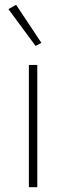

<svg xmlns="http://www.w3.org/2000/svg" viewBox="-20 -778 275 798"><path d="M128 -587 152 -600 47 -758 15 -740ZM135 0V-508H100V0Z"/></svg>

Font: IBM Plex Devanagari ExtraLight
Style: Regular
Weight: 200
Designer: Mike Abbink, Paul van der Laan, Pieter van Rosmalen, Erin McLaughlin
Foundry: Bold Monday
Version: Version 1.0